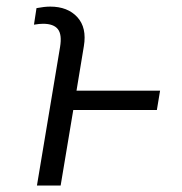

<svg xmlns="http://www.w3.org/2000/svg" viewBox="-20 -573 562 593"><path d="M167.3 0H94.1L165.5 -427.9Q171.9 -466.3 158.7 -483Q145.6 -499.6 112.9 -499.6Q101.9 -499.6 84.9 -496.8L92.7 -547.9Q117.2 -552.6 135.3 -552.6Q188.9 -552.6 218.8 -520.1Q248.6 -487.6 239 -430.4L216.3 -293H474.4L464.5 -233.3H206.3Z"/></svg>

Font: Karasuma Gothic
Style: Light Italic
Weight: 300
Italic angle: 9.39998°
Designer: Rasmus Andersson / Ryoko Nishizuka
Foundry: rsms
Version: Version 1.00